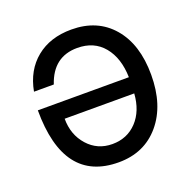

<svg xmlns="http://www.w3.org/2000/svg" viewBox="-105 -641 754 765"><g transform="rotate(-20 271.5 -258.0)"><path d="M424 -214H129Q129 -146 170 -100Q211 -54 274 -54Q337 -54 378 -97.5Q419 -141 424 -214ZM40 -282H426Q424 -364 383.5 -413Q343 -462 272 -462Q170 -462 135 -357H51Q67 -443 126 -491Q185 -539 275 -539Q385 -539 449 -464.5Q513 -390 513 -261Q513 -132 447.5 -54.5Q382 23 273 23Q40 23 40 -282Z"/></g></svg>

Font: Autonym
Style: Regular
Weight: 500
Version: Version 1.0.20131126